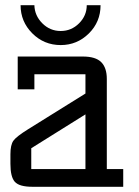

<svg xmlns="http://www.w3.org/2000/svg" viewBox="-20 -717 533 737"><path d="M390 -68H453V0H105Q54 0 37 -19Q20 -38 20 -88V-125Q20 -161 31.5 -177Q43 -193 88 -221L308 -358V-432H112V-374H48V-500H298Q347 -500 368.5 -478.5Q390 -457 390 -414ZM308 -68V-278L100 -148V-68ZM313 -697H366Q366 -633 321 -588.5Q276 -544 213 -544Q149 -544 104 -589Q59 -634 59 -697H112Q113 -657 142.5 -627.5Q172 -598 213 -598Q254 -598 283.5 -627.5Q313 -657 313 -697Z"/></svg>

Font: Kelly Slab
Style: Regular
Weight: 400
Designer: Denis Masharov
Foundry: Denis Masharov
Version: Version 1.001